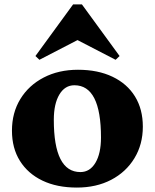

<svg xmlns="http://www.w3.org/2000/svg" viewBox="-20 -831 699 867"><path d="M327 16Q237 16 171.5 -15.5Q106 -47 70 -104.5Q34 -162 34 -241Q34 -322 72 -384Q110 -446 177.5 -481Q245 -516 332 -516Q422 -516 488 -484.5Q554 -453 589.5 -395.5Q625 -338 625 -259Q625 -179 587 -116.5Q549 -54 482 -19Q415 16 327 16ZM343 -54Q386 -54 411 -96Q436 -138 436 -210Q436 -446 316 -446Q273 -446 248 -404Q223 -362 223 -290Q223 -54 343 -54ZM158 -561 140 -578 310 -811H350L520 -578L502 -561L330 -650Z"/></svg>

Font: Platypi ExtraBold
Style: Regular
Weight: 800
Designer: David Sargent
Foundry: Bolt Cutter Type
Version: Version 1.200; ttfautohint (v1.8.4.7-5d5b)